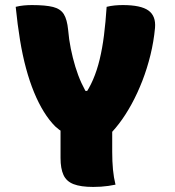

<svg xmlns="http://www.w3.org/2000/svg" viewBox="-20 -729 690 758"><path d="M436 0Q422 3 407.5 5Q393 7 378.5 8Q364 9 348 9Q299 9 270.5 -2Q242 -13 230.5 -38.5Q219 -64 219 -105Q219 -156 219 -210Q219 -264 219 -318H423Q423 -286 423 -255Q423 -224 423 -192.5Q423 -161 423 -130Q423 -91 426 -59.5Q429 -28 436 0ZM42 -702Q58 -706 74 -707.5Q90 -709 106 -709Q160 -709 189.5 -701.5Q219 -694 232 -673Q245 -652 249 -611Q252 -574 259.5 -537Q267 -500 277.5 -465.5Q288 -431 301.5 -401.5Q315 -372 330 -350L285 -370H355L311 -350Q332 -379 347.5 -415Q363 -451 373.5 -494.5Q384 -538 390.5 -589.5Q397 -641 401 -702Q417 -706 433 -707.5Q449 -709 465 -709Q536 -709 566 -687.5Q596 -666 592 -619Q587 -565 574 -512Q561 -459 542 -410Q523 -361 499.5 -318Q476 -275 450 -241Q424 -207 397 -183Q353 -183 321.5 -185Q290 -187 268 -192Q246 -197 229.5 -206.5Q213 -216 198 -230Q174 -254 153 -288Q132 -322 114.5 -364.5Q97 -407 83 -458.5Q69 -510 59 -571Q49 -632 42 -702Z"/></svg>

Font: Recursive Casual Black
Style: Regular
Weight: 900
Version: Version 1.047